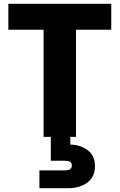

<svg xmlns="http://www.w3.org/2000/svg" viewBox="-20 -722 631 1013"><path d="M24 -565H210V0H248V126H319C346 126 359 132 359 151C359 170 346 177 319 177H188V271H342C380 271 413 261 440 242C467 222 481 193 481 155C481 117 468 89 442 70C416 51 386 41 351 41V0H381V-565H567V-702H24Z"/></svg>

Font: Poppins
Style: Bold
Weight: 700
Designer: Ninad Kale (Devanagari), Jonny Pinhorn (Latin)
Foundry: Indian Type Foundry
Version: 4.004